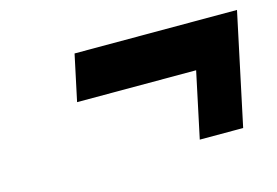

<svg xmlns="http://www.w3.org/2000/svg" viewBox="-52 -556 692 480"><g transform="rotate(-15 294.0 -315.5)"><path d="M526.4 -170.9H414.1L450.2 -340.8H142.1L167.5 -460H587.9Z"/></g></svg>

Font: Tuffy
Style: BoldItalic
Weight: 700
Italic angle: -12°
Designer: Thatcher Ulrich, Karoly Barta, Michael Everson
Version: Version 001.271